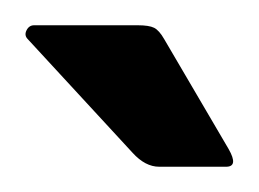

<svg xmlns="http://www.w3.org/2000/svg" viewBox="-20 -659 205 152"><path d="M106 -527Q95 -527 85 -538L2 -628Q-1 -631 1 -635Q3 -639 7 -639H89Q98 -639 102 -637Q106 -635 110 -628L161 -541Q169 -527 159 -527Z"/></svg>

Font: Glory SemiBold
Style: Regular
Weight: 600
Designer: Robert Leuschke
Foundry: Robert Leuschke
Version: Version 1.011